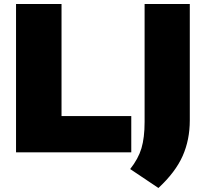

<svg xmlns="http://www.w3.org/2000/svg" viewBox="-20 -760 1027 958"><path d="M60 0V-740H287V-181H635V0ZM629.5 83.5Q670 32.5 685.8 -20.2Q701.5 -73 701.5 -151.5V-740H927V-159.5Q927 -62 891.2 18.5Q855.5 99 770.5 178Z"/></svg>

Font: Encode Sans Semi Expanded Black
Style: Regular
Weight: 900
Width: 6
Designer: Multiple Designers
Foundry: Impallari Type
Version: Version 2.000